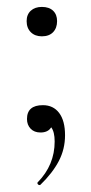

<svg xmlns="http://www.w3.org/2000/svg" viewBox="-20 -375 264 555"><path d="M168 16Q168 56 150 90.5Q132 125 97 159Q96 160 94 160Q91 160 89 157Q87 154 89 152Q138 102 138 34Q138 6 128 -7Q119 8 97 8Q79 8 68.5 -3Q58 -14 58 -31Q58 -71 104 -71Q134 -71 151 -48.5Q168 -26 168 16ZM57 -314Q57 -333 69 -344Q81 -355 101 -355Q122 -355 133.5 -344Q145 -333 145 -314Q145 -294 133.5 -282Q122 -270 101 -270Q81 -270 69 -282Q57 -294 57 -314Z"/></svg>

Font: Cormorant Upright
Style: Regular
Weight: 400
Designer: Christian Thalmann (Catharsis Fonts)
Foundry: Catharsis Fonts
Version: Version 3.302